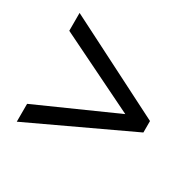

<svg xmlns="http://www.w3.org/2000/svg" viewBox="-111 -789 742 726"><g transform="rotate(30 260.0 -425.5)"><path d="M42 -188 477 -392V-442L42 -663V-585L383 -418L42 -266Z"/></g></svg>

Font: Noto Sans Malayalam UI SemiCondensed
Style: Regular
Weight: 400
Width: 4
Designer: Jelle Bosma - Monotype Design Team
Foundry: Monotype Imaging Inc.
Version: Version 2.104